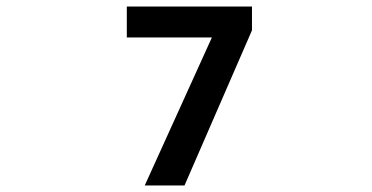

<svg xmlns="http://www.w3.org/2000/svg" viewBox="-20 -651 1142 589"><path d="M424 -82 630 -536H369V-631H753V-558L546 -82Z"/></svg>

Font: Noto Sans Symbols2
Style: Regular
Weight: 400
Designer: Monotype Design Team
Foundry: Monotype Imaging Inc.
Version: Version 2.003